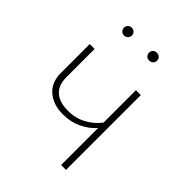

<svg xmlns="http://www.w3.org/2000/svg" viewBox="-206 -833 944 944"><g transform="rotate(45 266.0 -361.5)"><path d="M419 -520V0H385V-257Q355 -223 311.5 -202.5Q268 -182 214 -182Q149 -182 106.5 -217.5Q64 -253 64 -320V-520H98V-324Q98 -268 129.5 -240Q161 -212 221 -212Q272 -212 314.5 -235Q357 -258 385 -295V-520ZM181 -696Q181 -685 173 -677Q165 -669 153 -669Q141 -669 133.5 -677Q126 -685 126 -696Q126 -707 133.5 -715Q141 -723 153 -723Q165 -723 173 -715.5Q181 -708 181 -696ZM356 -696Q356 -685 348 -677Q340 -669 328 -669Q315 -669 307.5 -677Q300 -685 300 -696Q300 -708 307.5 -715.5Q315 -723 328 -723Q340 -723 348 -715.5Q356 -708 356 -696Z"/></g></svg>

Font: FiraGO UltraLight
Style: Regular
Weight: 200
Designer: bBox Type
Foundry: bBox Type GmbH
Version: Version 1.001